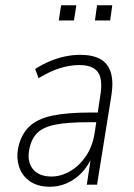

<svg xmlns="http://www.w3.org/2000/svg" viewBox="-20 -704 510 732"><path d="M171 8Q123 8 93 -13.5Q63 -35 52.5 -69Q42 -103 49 -139Q60 -191 91 -221Q122 -251 179 -263Q236 -275 325 -275H362L356 -238H315Q238 -238 192 -229Q146 -220 123 -198Q100 -176 92 -136Q82 -89 105 -60Q128 -31 176 -31Q212 -31 247 -51Q282 -71 307.5 -108.5Q333 -146 341 -198L362 -337Q373 -401 353.5 -428.5Q334 -456 282 -456Q247 -456 209.5 -444.5Q172 -433 127 -406L114 -441Q142 -459 171 -471Q200 -483 229 -489Q258 -495 285 -495Q333 -495 362 -479Q391 -463 402 -429Q413 -395 405 -342L350 0H311L328 -112H334Q317 -72 291.5 -45.5Q266 -19 235 -5.5Q204 8 171 8ZM342 -626 350 -684H408L400 -626ZM204 -626 213 -684H271L262 -626Z"/></svg>

Font: Nunito Sans 10pt Condensed ExtraLight
Style: Italic
Weight: 250
Width: 3
Italic angle: -9°
Designer: Vernon Adams
Foundry: Vernon Adams
Version: Version 3.101;gftools[0.9.27]